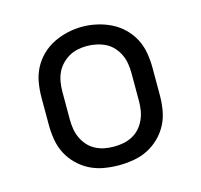

<svg xmlns="http://www.w3.org/2000/svg" viewBox="-85 -634 771 735"><g transform="rotate(-15 300.0 -266.5)"><path d="M300 8Q271 8 241.5 3Q212 -2 186 -15Q160 -28 138.5 -49Q117 -70 103.5 -96Q90 -122 85 -151.5Q80 -181 80 -210V-320Q80 -349 85 -378.5Q90 -408 103.5 -434Q117 -460 138.5 -481Q160 -502 186.5 -515Q213 -528 242 -534.5Q271 -541 300 -541Q329 -541 358 -534.5Q387 -528 413.5 -515Q440 -502 461.5 -481Q483 -460 496.5 -434Q510 -408 515 -378.5Q520 -349 520 -320V-210Q520 -181 515 -151.5Q510 -122 496.5 -96Q483 -70 461.5 -49Q440 -28 414 -15Q388 -2 358.5 3Q329 8 300 8ZM300 -66Q319 -66 337.5 -69.5Q356 -73 373 -82Q390 -91 402.5 -105Q415 -119 423 -136.5Q431 -154 434 -172.5Q437 -191 437 -210V-320Q437 -339 434 -358Q431 -377 423 -394Q415 -411 402 -425.5Q389 -440 372 -448.5Q355 -457 336 -461Q317 -465 298 -465Q279 -465 260.5 -461Q242 -457 226 -447.5Q210 -438 197 -424Q184 -410 176.5 -393Q169 -376 166 -357.5Q163 -339 163 -320V-210Q163 -191 166 -172.5Q169 -154 177 -136.5Q185 -119 197.5 -105Q210 -91 227 -82Q244 -73 262.5 -69.5Q281 -66 300 -66Z"/></g></svg>

Font: Iosevka Mono
Style: Regular
Weight: 400
Designer: Belleve Invis
Foundry: Belleve Invis
Version: Version 11.1.1